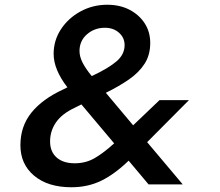

<svg xmlns="http://www.w3.org/2000/svg" viewBox="-20 -777 925 809"><path d="M652 -355H776L600 -178L750 0H606L522 -100Q463 -43 406.5 -15.5Q350 12 281 12Q182 12 124 -36.5Q66 -85 66 -165Q66 -245 112.5 -302.5Q159 -360 246 -400L264 -409Q206 -484 206 -550Q206 -607 237 -654Q268 -701 319.5 -729Q371 -757 432 -757Q485 -757 525.5 -736Q566 -715 589.5 -679Q613 -643 613 -596Q613 -545 589 -508Q565 -471 523 -442Q481 -413 426 -386L541 -249ZM315 -562Q315 -539 327.5 -514Q340 -489 366 -457H368Q438 -490 471.5 -519Q505 -548 505 -587Q505 -618 481.5 -639Q458 -660 422 -660Q378 -660 346.5 -632.5Q315 -605 315 -562ZM191 -181Q191 -138 218.5 -113.5Q246 -89 295 -89Q341 -89 378.5 -110.5Q416 -132 461 -173L323 -337L297 -324Q241 -298 216 -261.5Q191 -225 191 -181Z"/></svg>

Font: Plus Jakarta Display Medium
Style: Italic
Weight: 500
Italic angle: -12°
Designer: Gumpita Rahayu
Foundry: Tokotype Studio
Version: Version 1.000